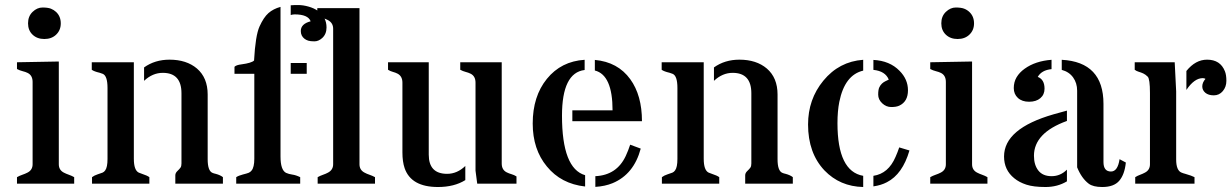

<svg xmlns="http://www.w3.org/2000/svg" viewBox="-20 -729 4887 762"><path d="M213.4 -484.9V-77.1Q213.4 -54.2 233.4 -43.9Q242.7 -39.1 253.4 -35.4Q264.2 -31.7 274.4 -25.9V0H47.4V-25.9Q57.6 -31.7 68.6 -35.4Q79.6 -39.1 88.9 -43.9Q109.4 -54.2 109.4 -77.1V-403.8Q109.4 -429.7 89.8 -439.5Q81.1 -443.8 69.8 -446.5Q58.6 -449.2 47.4 -455.1V-481.9ZM202.6 -681.6Q221.2 -664.1 221.2 -636.2Q221.2 -608.9 202.6 -591.3Q184.6 -574.2 156 -574.2Q127.4 -574.2 109.4 -591.3Q91.3 -608.4 91.3 -636.5Q91.3 -664.6 109.4 -681.9Q127.4 -699.2 148.7 -699.2Q169.9 -699.2 181.9 -694.6Q193.8 -689.9 202.6 -681.6Z M626 -439.9Q585.4 -439.9 551.8 -408.2V-461.4Q594.7 -492.2 652.8 -492.2Q720.2 -492.2 761.7 -457Q804.2 -420.4 804.2 -354V-97.2Q804.2 -50.8 823.2 -43Q829.1 -40.5 835.9 -39.1Q854.5 -34.2 864.7 -25.9V0H675.8V-33.2Q675.8 -42.5 684.1 -50.3Q692.4 -58.1 696.3 -63.7Q700.2 -69.3 700.2 -80.1V-358.9Q700.2 -439.9 626 -439.9ZM511.2 -99.1Q511.2 -53.2 530.8 -43.9Q536.6 -41.5 543.5 -39.1Q563.5 -32.7 572.8 -25.9V0H345.2V-25.9Q354 -32.7 367.4 -37.1Q380.9 -41.5 387 -43.9Q393.1 -46.4 397.5 -52.7Q406.7 -65.4 406.7 -98.1V-379.9Q406.7 -428.2 387.7 -436Q381.8 -438.5 375 -440.4Q353.5 -445.3 344.2 -452.1V-481.9H511.2Z M1093.3 -107.9Q1093.3 -54.2 1115.2 -43Q1126 -38.1 1140.1 -36.1Q1154.3 -34.2 1171.4 -25.9V0H917.5V-25.9Q927.2 -32.2 943.6 -36.4Q960 -40.5 966.8 -43.2Q973.6 -45.9 978.5 -52.2Q989.3 -65.4 989.3 -99.1V-436H910.6V-463.9Q917.5 -471.2 938.5 -473.6Q978.5 -479 988.3 -488.8Q993.7 -587.9 1010 -624Q1026.4 -660.2 1045.4 -677Q1064.5 -693.8 1093.3 -701.7ZM1212.9 -644.5Q1202.6 -671.9 1149.4 -671.9Q1142.1 -671.9 1133.8 -669.4V-708Q1144.5 -709 1163.6 -709Q1182.6 -709 1204.3 -702.9Q1226.1 -696.8 1242.2 -685.5Q1275.9 -660.6 1275.9 -620.1Q1275.9 -593.8 1258.8 -578.1Q1244.1 -564.9 1228 -564.9Q1211.9 -564.9 1203.4 -567.6Q1194.8 -570.3 1188.5 -575.2Q1173.8 -586.4 1173.8 -606Q1173.8 -634.3 1212.9 -644.5ZM1133.8 -479H1197.3V-436H1133.8Z M1406.7 -696.8V-77.1Q1406.7 -54.2 1426.8 -43.9Q1435.5 -39.1 1446.5 -35.4Q1457.5 -31.7 1468.3 -25.9V0H1240.7V-25.9Q1251 -31.7 1262 -35.4Q1272.9 -39.1 1281.7 -43.9Q1302.2 -54.7 1302.2 -77.1V-615.2Q1302.2 -638.2 1281.2 -649.4Q1272 -654.3 1260.7 -657.7Q1249.5 -661.1 1239.3 -667V-696.8Z M1754.4 -39.1Q1794.4 -39.1 1826.7 -70.3V-14.2Q1782.7 13.2 1718.3 13.2Q1611.8 13.2 1585.9 -61.5Q1577.1 -87.4 1577.1 -124V-400.9Q1577.1 -426.3 1558.1 -436.5Q1549.8 -440.9 1539.6 -443.6Q1529.3 -446.3 1520 -452.1V-481.9H1681.6V-115.2Q1681.6 -39.1 1754.4 -39.1ZM1867.2 -400.9Q1867.2 -426.8 1847.7 -436.5Q1838.9 -440.9 1828.1 -443.6Q1817.4 -446.3 1806.6 -452.1V-481.9H1971.2V-80.1Q1971.2 -54.7 1991.2 -44.9Q2000 -40.5 2010.3 -37.6Q2020.5 -34.7 2029.8 -28.8V0H1874L1867.2 -51.8Z M2411.1 -291Q2411.1 -431.6 2340.8 -449.2V-491.2Q2432.1 -482.9 2481.4 -414.6Q2527.8 -350.6 2527.8 -248H2251.5V-291ZM2342.8 -29.8Q2427.7 -33.7 2463.4 -109.9Q2473.6 -131.8 2481 -154.8L2522.9 -139.2Q2495.6 -37.1 2411.1 -2Q2381.3 10.3 2342.8 12.7ZM2210.4 -270Q2210.4 -60.1 2302.2 -33.7V11.2Q2206.5 0.5 2150.4 -68.4Q2094.2 -136.2 2094.2 -238.8Q2094.2 -346.7 2150.4 -416Q2207 -485.8 2300.3 -491.7V-451.2Q2210.4 -440.4 2210.4 -270Z M2887.7 -439.9Q2847.2 -439.9 2813.5 -408.2V-461.4Q2856.4 -492.2 2914.6 -492.2Q2981.9 -492.2 3023.4 -457Q3065.9 -420.4 3065.9 -354V-97.2Q3065.9 -50.8 3085 -43Q3090.8 -40.5 3097.7 -39.1Q3116.2 -34.2 3126.5 -25.9V0H2937.5V-33.2Q2937.5 -42.5 2945.8 -50.3Q2954.1 -58.1 2958 -63.7Q2961.9 -69.3 2961.9 -80.1V-358.9Q2961.9 -439.9 2887.7 -439.9ZM2772.9 -99.1Q2772.9 -53.2 2792.5 -43.9Q2798.3 -41.5 2805.2 -39.1Q2825.2 -32.7 2834.5 -25.9V0H2606.9V-25.9Q2615.7 -32.7 2629.2 -37.1Q2642.6 -41.5 2648.7 -43.9Q2654.8 -46.4 2659.2 -52.7Q2668.5 -65.4 2668.5 -98.1V-379.9Q2668.5 -428.2 2649.4 -436Q2643.6 -438.5 2636.7 -440.4Q2615.2 -445.3 2606 -452.1V-481.9H2772.9Z M3507.3 -413.1Q3493.7 -446.8 3446.3 -451.7V-491.2Q3511.2 -487.8 3549.8 -448.2Q3583.5 -414.6 3583.5 -370.6Q3583.5 -325.7 3548.8 -309.6Q3537.1 -304.2 3517.1 -304.2Q3497.1 -304.2 3481.2 -319.1Q3465.3 -334 3465.3 -353.5Q3465.3 -373 3469.7 -382.3Q3474.1 -391.6 3480.5 -397.5Q3486.8 -403.3 3494.1 -406.7Q3501.5 -410.2 3507.3 -413.1ZM3446.3 -31.2Q3505.9 -40 3534.2 -106.4Q3542.5 -125 3548.8 -144L3589.4 -131.8Q3562 -37.6 3500 -5.9Q3477.1 6.3 3446.3 10.7ZM3303.7 -240.2Q3303.7 -48.8 3405.8 -31.2V13.2Q3313.5 11.2 3252 -52.7Q3187 -121.6 3187 -234.9Q3187 -335 3247.6 -408.7Q3310.1 -484.9 3405.8 -491.7V-448.7Q3332.5 -431.6 3311 -324.7Q3303.7 -288.1 3303.7 -240.2Z M3837.9 -484.9V-77.1Q3837.9 -54.2 3857.9 -43.9Q3867.2 -39.1 3877.9 -35.4Q3888.7 -31.7 3898.9 -25.9V0H3671.9V-25.9Q3682.1 -31.7 3693.1 -35.4Q3704.1 -39.1 3713.4 -43.9Q3733.9 -54.2 3733.9 -77.1V-403.8Q3733.9 -429.7 3714.4 -439.5Q3705.6 -443.8 3694.3 -446.5Q3683.1 -449.2 3671.9 -455.1V-481.9ZM3827.1 -681.6Q3845.7 -664.1 3845.7 -636.2Q3845.7 -608.9 3827.1 -591.3Q3809.1 -574.2 3780.5 -574.2Q3752 -574.2 3733.9 -591.3Q3715.8 -608.4 3715.8 -636.5Q3715.8 -664.6 3733.9 -681.9Q3752 -699.2 3773.2 -699.2Q3794.4 -699.2 3806.4 -694.6Q3818.4 -689.9 3827.1 -681.6Z M4214.4 -249Q4083.5 -201.7 4083.5 -110.8Q4083.5 -74.2 4101.1 -52Q4118.7 -29.8 4153.6 -29.8Q4188.5 -29.8 4214.4 -55.7V-9.3Q4176.8 13.2 4129.4 13.2Q4082 13.2 4053.5 3.9Q4024.9 -5.4 4005.4 -21.5Q3964.8 -54.2 3964.8 -107.9Q3964.8 -218.8 4161.6 -275.4Q4189.5 -283.7 4214.4 -290ZM4098.6 -423.8Q4125.5 -413.6 4125.5 -377Q4125.5 -353.5 4108.9 -339.4Q4092.3 -325.2 4064.2 -325.2Q4036.1 -325.2 4019.8 -340.3Q4003.4 -355.5 4003.4 -379.4Q4003.4 -403.3 4014.6 -422.4Q4025.9 -441.4 4046.4 -456.1Q4088.9 -486.8 4153.3 -491.7V-454.6Q4113.8 -450.7 4098.6 -423.8ZM4389.2 -48.3Q4416 -48.3 4423.3 -97.2L4448.2 -84Q4443.4 -36.6 4422.1 -11.7Q4400.9 13.2 4354.5 13.2Q4318.4 13.2 4300.8 0Q4272.5 -21.5 4254.9 -64.9V-369.1Q4254.9 -399.4 4239 -421.6Q4223.1 -443.8 4193.8 -451.7V-491.7Q4359.4 -482.9 4359.4 -316.9V-85.9Q4359.4 -48.3 4389.2 -48.3Z M4647.9 -366.2V-96.2Q4647.9 -52.2 4669.4 -43.9Q4676.3 -41 4684.1 -39.1Q4710 -31.7 4720.7 -25.9V0H4485.4V-25.9Q4494.6 -31.7 4504.9 -35.4Q4515.1 -39.1 4523.9 -43.9Q4543.9 -54.2 4543.9 -77.1V-359.9Q4543.9 -416 4534.9 -424.8Q4525.9 -433.6 4517.3 -437.5Q4508.8 -441.4 4499.5 -444.1Q4490.2 -446.8 4483.4 -452.1V-481.9H4642.1ZM4764.2 -416Q4759.8 -418.9 4752.9 -418.9Q4719.7 -418.5 4688.5 -372.1V-447.3Q4724.6 -492.2 4770.5 -492.2Q4823.2 -492.2 4841.3 -446.3Q4847.2 -432.1 4847.2 -408.2Q4847.2 -384.3 4833 -367.4Q4818.8 -350.6 4797.4 -350.6Q4775.9 -350.6 4763.7 -360.8Q4751.5 -371.1 4751.5 -386.2Q4751.5 -401.4 4764.2 -416Z"/></svg>

Font: Stardos Stencil
Style: Regular
Weight: 400
Version: Version 1.000